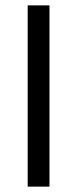

<svg xmlns="http://www.w3.org/2000/svg" viewBox="-20 -694 287 714"><path d="M164 0H83V-674H164Z"/></svg>

Font: Hind Vadodara
Style: Regular
Weight: 400
Designer: Hitesh Malaviya
Foundry: Indian Type Foundry
Version: Version 0.702;PS 1.0;hotconv 1.0.81;makeotf.lib2.5.63406